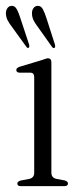

<svg xmlns="http://www.w3.org/2000/svg" viewBox="-34 -634 265 654"><path d="M141 -421.5V-46Q141 -28 159 -24.5L186 -19.5Q197.5 -16.5 197.5 -9Q197.5 0 185.5 0H36.5Q25 0 25 -9Q25 -15.5 36 -19L65 -24.5Q82.5 -28 82.5 -45.5V-371.5Q82.5 -385.5 71 -386.5H31Q21.5 -388 21.5 -395.5Q21.5 -402.5 32.5 -406.5L109 -429.5Q115.5 -431.5 120.8 -433.5Q126 -435.5 129 -435.5Q141 -435.5 141 -421.5ZM36.3 -569.5 64.4 -484.5Q67.4 -476 64.4 -472Q60.7 -468 55.8 -474.5L6 -543.5Q-2.3 -554 -7.7 -564.2Q-13.1 -574.5 -13.9 -587Q-14.3 -598 -9 -605.8Q-3.8 -613.5 5.2 -614Q16.1 -615 23 -602.8Q29.9 -590.5 36.3 -569.5ZM125.1 -569.5 152.4 -484.5Q155.4 -475 152.4 -471.5Q148.3 -468 143.4 -474L94 -543.5Q85.8 -554 80.5 -564.5Q75.3 -575 74.9 -587.5Q74.5 -598.5 79.8 -606Q85 -613.5 94 -614Q105.2 -615 112 -602.5Q118.7 -590 125.1 -569.5Z"/></svg>

Font: Fraunces 144pt Soft Light
Style: Regular
Weight: 300
Version: Version 1.000;[0bf87f6ff]